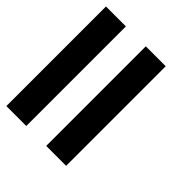

<svg xmlns="http://www.w3.org/2000/svg" viewBox="-176 -739 852 852"><g transform="rotate(45 250.0 -312.5)"><path d="M375 -625V0H250V-625ZM125 -625V0H0V-625Z"/></g></svg>

Font: CraftyPE
Style: Regular
Weight: 400
Designer: Erek Butcher
Foundry: Haunted Coop
Version: Version 0.018;April 4, 2024;FontCreator 15.0.0.2962 64-bit